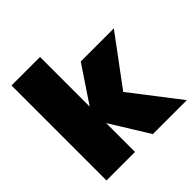

<svg xmlns="http://www.w3.org/2000/svg" viewBox="-191 -899 1058 1058"><g transform="rotate(-45 338.0 -370.0)"><path d="M49.8 0V-740.2H272V-353L413.1 -564H670.9L460 -279.8L675.8 0H411.1L272 -225.1V0Z"/></g></svg>

Font: SVN-Poppins Black
Style: Regular
Weight: 900
Designer: Ninad Kale (Devanagari), Jonny Pinhorn (Latin)
Foundry: Indian Type Foundry
Version: Version 3.002 2017